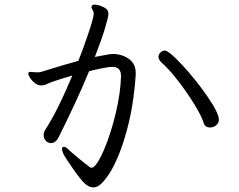

<svg xmlns="http://www.w3.org/2000/svg" viewBox="-20 -774 1040 836"><path d="M895 -219Q873 -219 867 -238Q859 -266 827 -318.5Q795 -371 755 -422.5Q715 -474 684 -501Q670 -514 670 -527Q670 -537 679 -546Q689 -554 697 -554Q715 -554 773.5 -491Q832 -428 882.5 -355Q933 -282 933 -253Q933 -239 921.5 -229Q910 -219 895 -219ZM103 -455Q104 -461 113 -461L125 -460Q132 -459 143 -459Q153 -459 159 -461Q262 -493 321 -509Q335 -542 361.5 -619Q388 -696 388 -714Q388 -723 385 -727Q384 -730 381 -735Q378 -740 378 -744Q378 -745 380 -749Q383 -754 392 -754Q406 -754 427.5 -744.5Q449 -735 451 -722Q452 -719 452 -712Q452 -701 437.5 -652Q423 -603 393 -526Q456 -539 472 -539Q510 -539 540.5 -518Q571 -497 571 -456V-450Q562 -311 530 -198Q498 -85 458 -21.5Q418 42 388 42Q366 42 348 24Q330 7 296 -42Q262 -91 256 -104Q250 -118 250 -125Q250 -135 258 -135Q266 -135 276 -125Q306 -96 374 -44Q384 -44 385 -45Q407 -60 435 -127Q463 -194 484 -281.5Q505 -369 507 -443Q507 -483 469 -483Q456 -483 423.5 -476.5Q391 -470 368 -464Q314 -333 233 -172Q228 -163 220 -157Q212 -151 202 -151Q193 -151 184 -157Q170 -168 170 -185Q170 -198 177 -209Q229 -288 295 -445Q256 -434 225 -423.5Q194 -413 188 -410Q174 -402 159 -402Q145 -402 132 -412Q119 -422 111 -435Q103 -448 103 -453Z"/></svg>

Font: Iansui 0.93
Style: Regular
Weight: 400
Designer: But Ko / Fontworks Inc.
Foundry: zi-hi.com / Fontworks Inc.
Version: Version 0.931